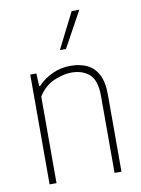

<svg xmlns="http://www.w3.org/2000/svg" viewBox="-89 -869 683 930"><g transform="rotate(-10 252.0 -404.0)"><path d="M78.5 0V-540H108.5L111.5 -477H115.5Q147 -510.5 188.8 -529.2Q230.5 -548 277.5 -548Q322 -548 357 -532.2Q392 -516.5 412 -479.2Q432 -442 432 -378.5V0H398V-378Q398 -455 364.5 -485Q331 -515 276 -515Q238 -515 191.2 -495.5Q144.5 -476 112.5 -426V0ZM240.5 -632 329.5 -808H367L270.5 -632Z"/></g></svg>

Font: Encode Sans SemiCondensed SemiCondensed Thin
Style: Regular
Weight: 100
Width: 4
Designer: Multiple Designers
Foundry: Impallari Type
Version: Version 3.000; ttfautohint (v1.8.3) -l 8 -r 50 -G 200 -x 14 